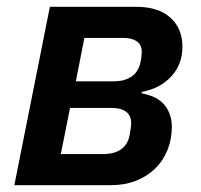

<svg xmlns="http://www.w3.org/2000/svg" viewBox="-20 -542 588 562"><path d="M126 -522H380Q443 -522 478.5 -490.5Q514 -459 514 -405Q514 -354 481.5 -318.5Q449 -283 395 -273L394 -269Q442 -260 462.5 -233.5Q483 -207 483 -171Q483 -135 470.5 -103.5Q458 -72 434.5 -49Q411 -26 378 -13Q345 0 305 0H22ZM281 -91Q347 -91 359 -144Q361 -154 362.5 -165Q364 -176 364 -181Q364 -204 349 -215Q334 -226 308 -226H185L158 -91ZM314 -304Q344 -304 364.5 -317.5Q385 -331 391 -359Q393 -367 394 -376Q395 -385 395 -390Q395 -411 380.5 -421Q366 -431 341 -431H227L202 -304Z"/></svg>

Font: IBM Plex Sans SmBld
Style: Italic
Weight: 600
Italic angle: -11°
Designer: Mike Abbink, Paul van der Laan, Pieter van Rosmalen
Foundry: Bold Monday
Version: Version 3.005